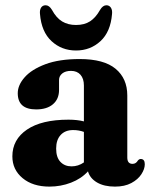

<svg xmlns="http://www.w3.org/2000/svg" viewBox="-20 -698 576 730"><path d="M27 -103.5Q27 -167.5 82.5 -205.2Q138 -243 240.5 -243Q273.5 -243 299 -236.5V-373Q299 -399 286 -413.8Q273 -428.5 250 -428.5Q229 -428.5 216.8 -418.8Q204.5 -409 204.5 -394V-356Q204.5 -321.5 181.5 -301.8Q158.5 -282 117.5 -282Q47.5 -282 47.5 -343.5Q47.5 -374.5 73.8 -404.2Q100 -434 152.5 -453.8Q205 -473.5 283 -473.5Q375 -473.5 419.5 -436.5Q464 -399.5 464 -335V-99Q464 -75 484 -75Q497 -75 504.5 -88Q509.5 -93.5 515 -93.5Q530.5 -93.5 530.5 -73.5Q530.5 -55.5 517.5 -35.5Q504.5 -15.5 479.2 -2Q454 11.5 417 11.5Q376 11.5 349 -4.2Q322 -20 314.5 -46.5Q289 -18.5 250 -3.5Q211 11.5 168 11.5Q104.5 11.5 65.8 -20.8Q27 -53 27 -103.5ZM193.5 -133Q193.5 -99.5 209.8 -82.5Q226 -65.5 252 -65.5Q277.5 -65.5 299 -80.5V-196.5Q280 -203.5 258 -203.5Q228 -203.5 210.8 -185Q193.5 -166.5 193.5 -133ZM269 -603Q301 -603 322.5 -617Q344 -631 360.5 -660.5Q371 -678 384.5 -678Q395.5 -678 401.5 -669Q407.5 -660 406 -645Q400.5 -577 362 -541.5Q323.5 -506 269 -506Q214.5 -506 176 -541.5Q137.5 -577 132 -645Q130.5 -660 136.2 -669Q142 -678 153.5 -678Q167 -678 177.5 -660.5Q194 -630 216.2 -616.5Q238.5 -603 269 -603Z"/></svg>

Font: Fraunces 72pt S050
Style: Bold
Weight: 700
Version: Version 1.000; ttfautohint (v1.8.3)